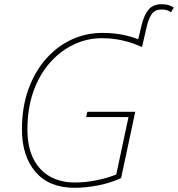

<svg xmlns="http://www.w3.org/2000/svg" viewBox="-20 -880 844 910"><path d="M333 10Q213 10 148.5 -65Q84 -140 84 -267Q84 -372 114.5 -456.5Q145 -541 198 -601Q251 -661 319.5 -692.5Q388 -724 464 -724Q514 -724 555 -716.5Q596 -709 635 -694L651 -760Q663 -810 684.5 -835Q706 -860 747 -860Q766 -860 781 -855Q796 -850 804 -844L790 -822Q784 -827 773.5 -831Q763 -835 746 -835Q715 -835 700 -814.5Q685 -794 676 -756L653 -657Q610 -677 562 -688Q514 -699 463 -699Q392 -699 328.5 -668.5Q265 -638 215.5 -581.5Q166 -525 138 -445.5Q110 -366 110 -267Q110 -182 139 -126Q168 -70 218.5 -42.5Q269 -15 334 -15Q387 -15 439.5 -26Q492 -37 531 -53L589 -325H388L394 -350H621L554 -36Q504 -13 446 -1.5Q388 10 333 10Z"/></svg>

Font: Noto Sans Thin
Style: Italic
Weight: 100
Italic angle: -12°
Designer: Monotype Design Team
Foundry: Monotype Imaging Inc.
Version: Version 2.013; ttfautohint (v1.8.4.7-5d5b)